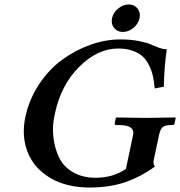

<svg xmlns="http://www.w3.org/2000/svg" viewBox="-20 -836 812 866"><path d="M494.4 -710.2Q480 -728.5 485.4 -753.9Q490.7 -779.3 512.9 -797.6Q535.2 -815.9 560.5 -815.9Q585.9 -815.9 600.3 -797.6Q614.7 -779.3 609.4 -753.9Q604 -728.5 581.8 -710.2Q559.6 -691.9 534.2 -691.9Q508.8 -691.9 494.4 -710.2ZM697.8 -229 673.3 -113.8Q669.4 -95.2 679.2 -85Q613.3 -37.6 543.5 -13.9Q473.6 9.8 383.8 9.8Q279.8 9.8 206.8 -33.4Q133.8 -76.7 105 -148.9Q76.2 -221.2 94.2 -308.1Q111.3 -387.7 155.8 -455.1Q200.2 -522.5 259.5 -565.9Q318.8 -609.4 387.2 -633.8Q455.6 -658.2 522.9 -658.2Q568.8 -658.2 605.2 -651.1Q641.6 -644 659.4 -636Q677.2 -627.9 696.8 -620.8Q716.3 -613.8 732.4 -613.8Q721.7 -546.9 718.8 -444.8L677.7 -437Q675.3 -467.8 669.9 -491.9Q664.6 -516.1 652.8 -540.5Q641.1 -564.9 623.8 -581.1Q606.4 -597.2 578.1 -607.2Q549.8 -617.2 513.2 -617.2Q420.4 -617.2 337.9 -535.2Q255.4 -453.1 228.5 -327.1Q214.4 -270.5 220.7 -217.5Q227.1 -164.6 247.3 -123.8Q267.6 -83 310.3 -58.6Q353 -34.2 411.1 -34.2Q490.7 -34.2 547.9 -74.2L580.6 -229Q583.5 -244.1 575.9 -253.9Q568.4 -263.7 553.5 -267.8Q538.6 -272 517.6 -272H503.9Q496.1 -272 497.6 -280.8L502.4 -304.2L504.9 -306.2Q601.6 -304.2 640.6 -304.2L771 -306.2L772.5 -304.2L767.6 -280.8Q765.6 -272 757.8 -272H752Q723.6 -272 713.1 -262Q702.6 -252 697.8 -229Z"/></svg>

Font: Linux Libertine Slanted
Style: Semibold Slanted
Weight: 600
Designer: Philipp H. Poll
Foundry: Philipp H. Poll
Version: Version 5.1.1